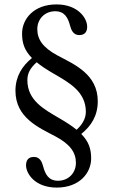

<svg xmlns="http://www.w3.org/2000/svg" viewBox="-20 -678 513 870"><path d="M124.8 -415.1C80.4 -379.2 50 -331.4 50 -267C50 -144 156 -100 233 -59C298 -24 324 13 324 60C324 106 290 141 243 141C200 141 185 112 175 74C170 55 160 33 134 33C107 33 98 50 98 71C98 110 140 172 237 172C340 172 393 106 393 40C393 -2 383.1 -35.6 348.2 -70.9C392.6 -106.8 423 -152.6 423 -219C423 -342 317 -386 240 -427C175 -462 149 -499 149 -546C149 -592 183 -627 230 -627C273 -627 288 -598 298 -560C303 -541 313 -519 339 -519C366 -519 375 -536 375 -557C375 -596 333 -658 236 -658C133 -658 80 -592 80 -526C80 -484 89.9 -450.4 124.8 -415.1ZM327 -90.1C307.5 -106.1 282.6 -122.8 251 -141C179 -183 104 -223 104 -315C104 -349.4 120.4 -372.6 146.1 -395.8C165.6 -379.8 190.5 -363.2 222 -345C294 -303 369 -263 369 -171C369 -139.6 351.1 -111.5 327 -90.1Z"/></svg>

Font: Libertinus Math
Style: Regular
Weight: 400
Designer: Philipp H. Poll
Foundry: Khaled Hosny
Version: Version 6.2